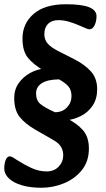

<svg xmlns="http://www.w3.org/2000/svg" viewBox="-22 -715 498 905"><path d="M-2 79Q-2 58 4.5 40Q11 22 24 22Q28 22 34 24.5Q40 27 56 38Q90 60 125.5 76.5Q161 93 198 93Q233 93 254.5 70.5Q276 48 276 17Q276 -5 265.5 -23Q255 -41 226 -57L144 -104Q96 -132 70.5 -164Q45 -196 45 -254Q45 -293 66 -323Q87 -353 121 -371.5Q155 -390 194 -393L183 -383Q134 -412 109 -443.5Q84 -475 84 -533Q84 -604 136.5 -649.5Q189 -695 289 -695Q363 -695 398 -681Q433 -667 433 -638Q433 -623 429 -609Q425 -595 417.5 -586Q410 -577 400 -577Q395 -577 388 -579.5Q381 -582 375 -585Q365 -589 345.5 -597.5Q326 -606 302 -613Q278 -620 253 -620Q222 -620 204.5 -602.5Q187 -585 187 -554Q187 -528 202.5 -510Q218 -492 251 -475L328 -436Q377 -411 406.5 -378.5Q436 -346 436 -294Q436 -249 414.5 -217Q393 -185 358 -167.5Q323 -150 282 -147L289 -159Q339 -135 368 -102.5Q397 -70 397 -15Q397 45 364.5 86Q332 127 280.5 148.5Q229 170 173 170Q121 170 81.5 158.5Q42 147 20 126Q-2 105 -2 79ZM148 -275Q148 -242 168 -225Q188 -208 237 -186Q272 -186 293.5 -208.5Q315 -231 315 -262Q315 -290 301 -307Q287 -324 256 -341Q201 -340 174.5 -322.5Q148 -305 148 -275Z"/></svg>

Font: Alkatra
Style: Regular
Weight: 400
Designer: Suman Bhandary
Version: Version 1.100;gftools[0.9.22]